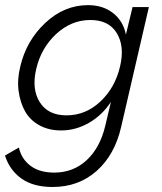

<svg xmlns="http://www.w3.org/2000/svg" viewBox="-33 -516 643 763"><path d="M175.8 227.1Q99.1 227.1 52 193.4Q4.9 159.7 -13.2 102.1L42 70.3Q52.2 115.7 88.1 142.8Q124 169.9 182.6 169.9Q258.3 169.9 311.8 120.1Q365.2 70.3 385.7 -17.6L407.7 -110.8Q372.6 -57.6 320.1 -27.6Q267.6 2.4 210 2.4Q161.1 2.4 124 -17.8Q86.9 -38.1 67.1 -72.8Q47.4 -107.4 41 -153.8Q34.7 -200.2 47.9 -252.9Q71.8 -354.5 147 -425Q222.2 -495.6 316.9 -495.6Q376 -495.6 416.5 -463.9Q457 -432.1 467.3 -378.4L493.7 -487.8H558.6L448.7 -12.7Q423.3 99.1 351.3 163.1Q279.3 227.1 175.8 227.1ZM231.4 -57.6Q307.6 -57.6 366.2 -112.8Q424.8 -168 444.3 -252.9Q462.9 -332 431.2 -384.3Q399.4 -436.5 326.2 -436.5Q250 -436.5 189.9 -380.6Q129.9 -324.7 110.8 -241.2Q92.3 -162.1 125 -109.9Q157.7 -57.6 231.4 -57.6Z"/></svg>

Font: HK Grotesk Legacy
Style: Italic
Weight: 400
Italic angle: -13°
Designer: Alfredo Marco Pradil
Foundry: Hanken Design Co.
Version: Version 2.022;PS 002.022;hotconv 1.0.88;makeotf.lib2.5.64775